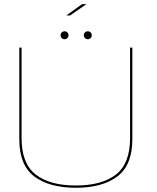

<svg xmlns="http://www.w3.org/2000/svg" viewBox="-20 -905 762 930"><path d="M347.5 4.5Q219 4.5 146.2 -50.2Q73.5 -105 73.5 -230V-674.5H84.5V-235.5Q84.5 -113 152.8 -59.8Q221 -6.5 347.2 -6.5Q473.5 -6.5 541.8 -59.8Q610 -113 610 -235.5V-674.5H621V-230Q621 -105 548.2 -50.2Q475.5 4.5 347.5 4.5ZM405 -715Q397 -715 391.5 -720.5Q386 -726 386 -734Q386 -742.5 391.5 -748Q397 -753.5 405 -753.5Q413.5 -753.5 419 -748Q424.5 -742.5 424.5 -734Q424.5 -726 419 -720.5Q413.5 -715 405 -715ZM292.5 -715Q284.5 -715 279 -720.5Q273.5 -726 273.5 -734Q273.5 -742.5 279 -748Q284.5 -753.5 292.5 -753.5Q301 -753.5 306.5 -748Q312 -742.5 312 -734Q312 -726 306.5 -720.5Q301 -715 292.5 -715ZM301 -830 377.5 -885H398.5L319.5 -830Z"/></svg>

Font: Anybody ExtraExpanded Thin
Style: Regular
Weight: 100
Width: 8
Designer: Tyler Finck
Foundry: Etcetera Type Company
Version: Version 1.010; ttfautohint (v1.8.3) -l 8 -r 50 -G 200 -x 14 